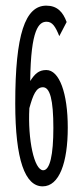

<svg xmlns="http://www.w3.org/2000/svg" viewBox="-20 -650 290 680"><path d="M131 10C190 10 220 -74 220 -198C220 -321 190 -402 144 -402C117 -402 103 -388 87 -363C89 -548 118 -573 145 -573C165 -573 176 -557 190 -522L216 -572C203 -608 182 -630 144 -630C69 -630 34 -528 34 -284C34 -83 69 10 131 10ZM133 -47C101 -47 78 -156 84 -267C97 -314 108 -341 132 -341C157 -341 169 -297 169 -197C169 -102 157 -47 133 -47Z"/></svg>

Font: Inconsolata UltraCondensed Thin
Style: Regular
Weight: 100
Width: 1
Monospace: yes
Designer: Raph Levien, Cyreal, Brenton Simpson
Foundry: Raph Levien, Cyreal, Google
Version: Version 3.100